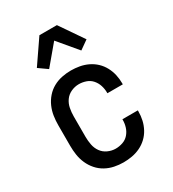

<svg xmlns="http://www.w3.org/2000/svg" viewBox="-186 -863 873 971"><g transform="rotate(-30 250.0 -377.0)"><path d="M247 8Q220 8 193.5 2.5Q167 -3 143.5 -16Q120 -29 102 -49.5Q84 -70 73 -95Q62 -120 58 -146.5Q54 -173 54 -200V-320Q54 -347 58 -373.5Q62 -400 73 -425Q84 -450 102 -470.5Q120 -491 143.5 -504Q167 -517 193.5 -522.5Q220 -528 247 -528Q272 -528 297 -523.5Q322 -519 345 -508Q368 -497 386.5 -479.5Q405 -462 417 -439.5Q429 -417 434.5 -392.5Q440 -368 440 -342V-336H350V-340Q350 -361 343.5 -381.5Q337 -402 323 -418Q309 -434 288.5 -441Q268 -448 247 -448Q224 -448 202 -438Q180 -428 166.5 -409Q153 -390 148.5 -366.5Q144 -343 144 -320V-200Q144 -177 148.5 -153.5Q153 -130 166.5 -111Q180 -92 202 -82Q224 -72 247 -72Q268 -72 288.5 -79Q309 -86 323 -102Q337 -118 343.5 -138.5Q350 -159 350 -180V-184H440V-178Q440 -152 434.5 -127.5Q429 -103 417 -80.5Q405 -58 386.5 -40.5Q368 -23 345 -12Q322 -1 297 3.5Q272 8 247 8ZM156 -589 105 -625 199 -762H301L395 -625L344 -589L250 -701Z"/></g></svg>

Font: Iosevka Medium
Style: Regular
Weight: 500
Monospace: yes
Designer: Belleve Invis
Foundry: Belleve Invis
Version: Version 32.5.0; ttfautohint (v1.8.4)